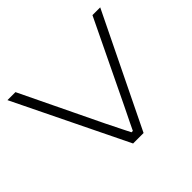

<svg xmlns="http://www.w3.org/2000/svg" viewBox="-155 -894 1102 1102"><g transform="rotate(-45 396.5 -343.0)"><path d="M354 0 20 -686H85L323 -192Q330 -179 342 -154Q354 -129 368 -101.5Q382 -74 393 -52H404Q414 -73 427 -100Q440 -127 452.5 -152Q465 -177 472 -192L710 -686H773L439 0Z"/></g></svg>

Font: Archivo Expanded Thin
Style: Regular
Weight: 250
Width: 7
Designer: Hector Gatti
Foundry: Omnibus-Type
Version: Version 2.001